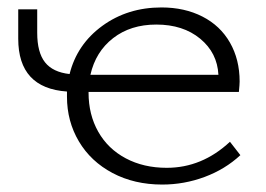

<svg xmlns="http://www.w3.org/2000/svg" viewBox="-20 -491 714 516"><path d="M626 -74Q585 -36 530 -15.5Q475 5 416 5Q341 5 282.5 -26Q224 -57 192 -111Q160 -165 160 -231V-245Q29 -254 29 -387V-466H80V-403Q80 -350 101 -323.5Q122 -297 167 -292Q187 -372 255 -421.5Q323 -471 414 -471Q476 -471 524 -446.5Q572 -422 598 -376.5Q624 -331 624 -272Q624 -264 622 -244H218V-242Q218 -183 244 -137Q270 -91 318 -65.5Q366 -40 428 -40Q523 -40 598 -110ZM223 -290H567Q564 -349 518 -387Q472 -425 400 -425Q331 -425 284 -388.5Q237 -352 223 -290Z"/></svg>

Font: Ysabeau SC Semilight
Style: Regular
Weight: 300
Designer: Christian Thalmann (Catharsis Fonts)
Version: Version 0.003